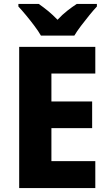

<svg xmlns="http://www.w3.org/2000/svg" viewBox="-20 -1044 552 971"><path d="M462 -93H77V-807H462V-672H240V-531H446V-396H240V-229H462ZM187 -864Q175 -885 154.5 -912.5Q134 -940 112 -966.5Q90 -993 73 -1011V-1024H176Q198 -1009 222.5 -989Q247 -969 271 -944Q295 -970 320 -989.5Q345 -1009 368 -1024H470V-1011Q453 -993 431.5 -966.5Q410 -940 389.5 -913Q369 -886 356 -864Z"/></svg>

Font: Noto Sans Telugu UI SemiCondensed ExtraBold
Style: Regular
Weight: 800
Width: 4
Designer: Jelle Bosma - Monotype Design Team
Foundry: Monotype Imaging Inc.
Version: Version 2.005; ttfautohint (v1.8.4.7-5d5b)